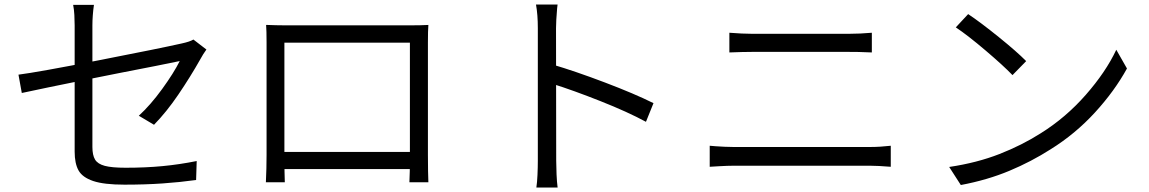

<svg xmlns="http://www.w3.org/2000/svg" viewBox="-20 -793 5040 842"><path d="M307.4 -681.4Q307.4 -703 306.1 -727.1Q304.8 -751.2 300.8 -771.8H392Q388.8 -750.2 387 -726.5Q385.2 -702.8 385.2 -681.4V-148.6Q385.2 -112.6 396.8 -93.3Q408.4 -74 439.3 -65.7Q470.2 -57.4 531 -57.4Q618 -57.4 692.5 -64.5Q767 -71.6 842.6 -86.8L840 -3.6Q768.8 6.2 692.6 11.5Q616.4 16.8 525.6 16.8Q436.2 16.8 388.9 0.9Q341.6 -15 324.5 -45.5Q307.4 -76 307.4 -128ZM860.2 -536.2Q814.2 -454.8 762 -378.1Q709.8 -301.4 655.4 -245.8L588.8 -285.4Q640.6 -333 691.4 -403.1Q742.2 -473.2 768.2 -525.2L662.8 -503.8Q511.4 -474.6 342.9 -440.6Q174.4 -406.6 75.6 -385.2L61 -465.6Q143.6 -476 413.7 -528.7Q683.8 -581.4 776 -602.2Q812.4 -610 828.2 -619.6L885.2 -575.8Q869.6 -554.2 860.2 -536.2Z M1235.6 -681.8H1771.2Q1829 -681.8 1858.6 -683.6Q1856.6 -659.4 1856.6 -606.8V-114Q1856.8 -32.8 1858.6 6.2H1775.4Q1777.6 -36.2 1777.6 -102.4V-606H1227.2V-102.4Q1227.4 -36.2 1229 6.2H1146Q1149 -54.4 1149 -114.4V-606.8Q1149 -660 1147 -683.8Q1189.8 -682 1235.6 -681.8ZM1189.6 -51.6V-126.6H1809.4V-51.6Z M2338.6 -669.4Q2338.6 -728.8 2330.6 -773H2425.2L2423.2 -756.2Q2418.4 -699.8 2418.4 -669.4L2419.2 -88Q2419.2 -62.4 2420.7 -28.4Q2422.2 5.6 2425.4 29.4H2332.2Q2335.6 7 2337.1 -26.2Q2338.6 -59.4 2338.6 -88ZM2845.8 -340.6 2812.8 -258.8Q2733.2 -302 2613.3 -349.5Q2493.4 -397 2401.6 -425.8V-510.4Q2501.6 -481 2632.4 -431.4Q2763.2 -381.8 2845.8 -340.6Z M3276.2 -644.8H3705.4Q3750 -644.8 3803.4 -649.4V-563L3775.2 -564Q3750 -565.4 3705.4 -565.4H3276.4Q3239.4 -565.4 3178.6 -563V-649.4Q3237.6 -644.8 3276.2 -644.8ZM3119.6 -151.6Q3138.4 -150.4 3157.5 -149.4Q3176.6 -148.4 3195.8 -148.4H3796.6Q3839 -148.4 3886.4 -153.8V-61.6Q3829.6 -66.2 3796.6 -66.2H3195.8Q3171.8 -66.2 3132.6 -64Q3106.2 -62 3092.4 -61.6V-153.8Z M4480.2 -525 4420.2 -463.6Q4380.2 -505.2 4302.5 -571.3Q4224.8 -637.4 4171.6 -673L4225.8 -731.2Q4279.6 -695.4 4359.7 -630.7Q4439.8 -566 4480.2 -525ZM4543.8 -208.4Q4653.8 -277 4741.7 -377.2Q4829.6 -477.4 4875.4 -574.8L4922.2 -492.6Q4867.8 -393.6 4781.8 -299.7Q4695.8 -205.8 4587.6 -138.4Q4502.8 -84.2 4406.5 -43.9Q4310.2 -3.6 4193.6 18.4L4142.6 -60.8Q4264.8 -79 4363.5 -117.7Q4462.2 -156.4 4543.8 -208.4Z"/></svg>

Font: 寒蝉端黑体 Light
Style: Regular
Weight: 300
Designer: ChillDuanSans {Warren2060}; 
Source Han Sans {Ryoko NISHIZUKA 西塚涼子 (kana, bopomofo & ideographs); Paul D. Hunt (Latin, G
Foundry: ChillType&Adobe
Version: Version 1.300;Glyphs 3.3 (3306)